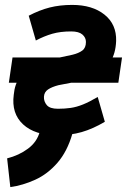

<svg xmlns="http://www.w3.org/2000/svg" viewBox="-20 -540 527 782"><path d="M22 222 9 105Q57 93 94 65.5Q131 38 142 -4L275 4Q254 77 214 123Q174 169 123.5 192Q73 215 22 222ZM213 11Q122 11 74 -33.5Q26 -78 36 -154Q40 -198 61.5 -227.5Q83 -257 122 -275.5Q161 -294 219 -305L275 -317Q300 -323 315 -334Q330 -345 330 -369Q330 -387 315.5 -399.5Q301 -412 270 -412Q226 -412 193 -402.5Q160 -393 126 -375L97 -476Q141 -499 182.5 -509.5Q224 -520 274 -520Q356 -520 405.5 -480.5Q455 -441 453 -373Q451 -322 429.5 -288.5Q408 -255 368.5 -235Q329 -215 275 -204L218 -193Q191 -186 175.5 -175.5Q160 -165 159 -146Q158 -127 170.5 -112Q183 -97 216 -97Q244 -97 268 -100.5Q292 -104 318 -114.5Q344 -125 378 -145L407 -44Q358 -15 312.5 -2Q267 11 213 11ZM16 -203 31 -306H477L462 -203Z"/></svg>

Font: Finlandica SemiBold
Style: Italic
Weight: 600
Italic angle: -8°
Designer: Niklas Ekholm, Juho Hiilivirta, Jaakko Suomalainen
Foundry: Helsinki Type Studio
Version: Version 1.063